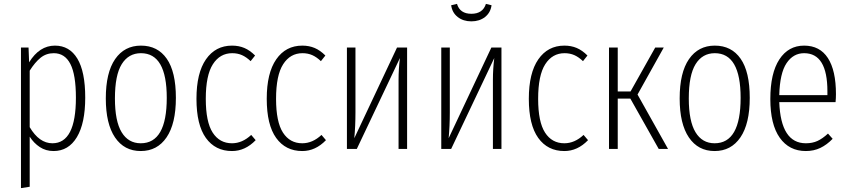

<svg xmlns="http://www.w3.org/2000/svg" viewBox="-20 -767 4374 989"><path d="M419 -264Q419 -132 376 -60.5Q333 11 256 11Q216 11 185 -9.5Q154 -30 133 -63V195L88 202V-522H127L130 -446Q183 -532 263 -532Q338 -532 378.5 -465Q419 -398 419 -264ZM371 -264Q371 -382 342.5 -437.5Q314 -493 257 -493Q218 -493 189 -469.5Q160 -446 133 -403V-112Q182 -29 250 -29Q371 -29 371 -264Z M886 -263Q886 -130 838 -59.5Q790 11 705 11Q620 11 572.5 -59Q525 -129 525 -260Q525 -393 573 -462.5Q621 -532 706 -532Q792 -532 839 -464.5Q886 -397 886 -263ZM572 -260Q572 -143 606.5 -86Q641 -29 705 -29Q839 -29 839 -263Q839 -493 706 -493Q642 -493 607 -436.5Q572 -380 572 -260Z M1294 -481 1271 -452Q1249 -473 1226.5 -483Q1204 -493 1176 -493Q1113 -493 1076.5 -436Q1040 -379 1040 -258Q1040 -139 1075.5 -84Q1111 -29 1175 -29Q1228 -29 1274 -72L1297 -45Q1243 11 1175 11Q1089 11 1040.5 -56.5Q992 -124 992 -258Q992 -391 1041 -461.5Q1090 -532 1175 -532Q1210 -532 1238.5 -520Q1267 -508 1294 -481Z M1656 -481 1633 -452Q1611 -473 1588.5 -483Q1566 -493 1538 -493Q1475 -493 1438.5 -436Q1402 -379 1402 -258Q1402 -139 1437.5 -84Q1473 -29 1537 -29Q1590 -29 1636 -72L1659 -45Q1605 11 1537 11Q1451 11 1402.5 -56.5Q1354 -124 1354 -258Q1354 -391 1403 -461.5Q1452 -532 1537 -532Q1572 -532 1600.5 -520Q1629 -508 1656 -481Z M2077 0H2033V-356Q2033 -412 2040 -468L1818 0H1767V-522H1811V-188Q1811 -118 1805 -55L2025 -522H2077Z M2563 0H2519V-356Q2519 -412 2526 -468L2304 0H2253V-522H2297V-188Q2297 -118 2291 -55L2511 -522H2563ZM2304 -740 2334 -747Q2349 -696 2408 -696Q2467 -696 2483 -747L2512 -740Q2507 -702 2478.5 -679.5Q2450 -657 2408 -657Q2366 -657 2337.5 -679.5Q2309 -702 2304 -740Z M3006 -481 2983 -452Q2961 -473 2938.5 -483Q2916 -493 2888 -493Q2825 -493 2788.5 -436Q2752 -379 2752 -258Q2752 -139 2787.5 -84Q2823 -29 2887 -29Q2940 -29 2986 -72L3009 -45Q2955 11 2887 11Q2801 11 2752.5 -56.5Q2704 -124 2704 -258Q2704 -391 2753 -461.5Q2802 -532 2887 -532Q2922 -532 2950.5 -520Q2979 -508 3006 -481Z M3399 -522 3264 -280 3421 0H3373L3227 -259H3162V0H3117V-522H3162V-296H3228L3355 -522Z M3842 -263Q3842 -130 3794 -59.5Q3746 11 3661 11Q3576 11 3528.5 -59Q3481 -129 3481 -260Q3481 -393 3529 -462.5Q3577 -532 3662 -532Q3748 -532 3795 -464.5Q3842 -397 3842 -263ZM3528 -260Q3528 -143 3562.5 -86Q3597 -29 3661 -29Q3795 -29 3795 -263Q3795 -493 3662 -493Q3598 -493 3563 -436.5Q3528 -380 3528 -260Z M4284 -241H3994Q4002 -29 4131 -29Q4165 -29 4191 -41Q4217 -53 4245 -79L4269 -52Q4239 -21 4205.5 -5Q4172 11 4131 11Q4045 11 3996.5 -57.5Q3948 -126 3948 -257Q3948 -390 3994.5 -461Q4041 -532 4122 -532Q4203 -532 4244.5 -468Q4286 -404 4286 -282Q4286 -261 4284 -241ZM4242 -297Q4242 -493 4122 -493Q4066 -493 4031.5 -441.5Q3997 -390 3994 -277H4242Z"/></svg>

Font: Fira Sans Extra Condensed ExtraLight
Style: Regular
Weight: 275
Width: 1
Designer: Carrois Corporate & Edenspiekermann AG
Foundry: Carrois Corporate GbR & Edenspiekermann AG
Version: Version 4.203